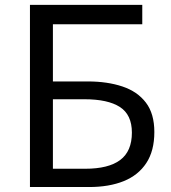

<svg xmlns="http://www.w3.org/2000/svg" viewBox="-20 -753 688 773"><path d="M100.6 0V-733.4H552.8V-655.2H193V-425.1H333.9Q411.9 -425.1 472.6 -404.9Q533.2 -384.7 567.3 -340Q601.4 -295.4 601.4 -221.5Q601.4 -145.9 569.2 -96.8Q537 -47.6 478.2 -23.8Q419.4 0 338.3 0ZM193 -73.6H323Q416.9 -73.6 463.9 -108.8Q511 -144.1 511 -219.1Q511 -291.1 462.6 -322.3Q414.3 -353.4 319.9 -353.4H193Z"/></svg>

Font: Noto Sans TC
Style: Regular
Weight: 100
Designer: Ryoko NISHIZUKA 西塚涼子 (kana, bopomofo & ideographs); Paul D. Hunt (Latin, Greek & Cyrillic); Sandoll Communications 산돌커뮤니
Foundry: Adobe
Version: Version 2.004;hotconv 1.0.118;makeotfexe 2.5.65603